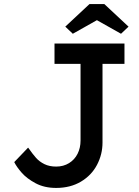

<svg xmlns="http://www.w3.org/2000/svg" viewBox="-20 -914 682 944"><path d="M50 -117 118 -188Q120 -186 120 -186Q141 -156 157.5 -137.5Q174 -119 198.5 -107Q223 -95 256 -95Q292 -95 319.5 -112Q347 -129 361.5 -158Q376 -187 376 -223V-700H484V-213Q484 -155 457 -103.5Q430 -52 378 -21Q326 10 256 10Q198 10 155 -13Q112 -36 87 -64.5Q62 -93 50 -117ZM248 -600V-700H592V-600ZM471 -823 338 -748 301 -783 420 -894H493L612 -783L575 -748L442 -823Z"/></svg>

Font: Lexend
Style: Regular
Weight: 400
Designer: Thomas Jockin
Foundry: Lexend
Version: Version 1.000